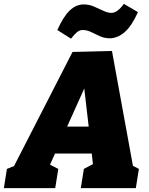

<svg xmlns="http://www.w3.org/2000/svg" viewBox="-57 -978 776 998"><path d="M246 -100 230 0H-37L-21 -100L16 -115L320 -708L525 -713L634 -116L665 -100L649 0H363L379 -100L426 -125L420 -180H229L203 -122ZM292 -320H404L381 -518ZM312 -777 241 -822Q273 -893 306 -924Q339 -955 378 -955Q406 -955 431.5 -944Q457 -933 480 -922Q503 -911 522 -911Q553 -911 587 -958L660 -915Q628 -843 591 -811Q554 -779 513 -779Q486 -779 462 -790Q438 -801 416.5 -811.5Q395 -822 372 -822Q357 -822 343.5 -811Q330 -800 312 -777Z"/></svg>

Font: Bitter Black
Style: Italic
Weight: 900
Italic angle: -9°
Designer: Sol Matas, and Bitter project Authors
Foundry: Sol Matas
Version: Version 2.001